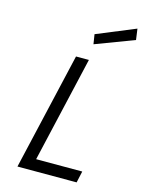

<svg xmlns="http://www.w3.org/2000/svg" viewBox="-136 -1015 817 1094"><g transform="rotate(15 272.0 -468.0)"><path d="M442 -68H170L314 -692H238L78 0H427ZM544 -871 535 -936 307 -842 316 -785Z"/></g></svg>

Font: RazerF5
Style: Italic
Weight: 400
Foundry: Razer Inc.
Version: Version 2